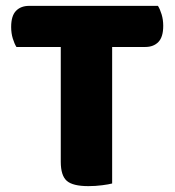

<svg xmlns="http://www.w3.org/2000/svg" viewBox="-20 -626 596 654"><path d="M518 -606Q525 -595 530.5 -577Q536 -559 536 -538Q536 -500 519.5 -483Q503 -466 475 -466H362V-1Q351 2 328 5Q305 8 281 8Q228 8 207.5 -10Q187 -28 187 -75V-466H36Q29 -477 23.5 -495Q18 -513 18 -534Q18 -572 34.5 -589Q51 -606 79 -606H518Z"/></svg>

Font: Baloo 2 Latin ExtraBold
Style: Regular
Weight: 400
Designer: Sarang Kulkarni and Ek Type
Foundry: Ek Type
Version: Version 1.001